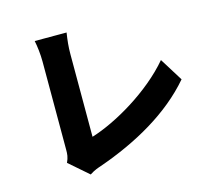

<svg xmlns="http://www.w3.org/2000/svg" viewBox="-114 -910 1229 1106"><g transform="rotate(-15 500.0 -357.0)"><path d="M180 -44 295 56C323 37 349 29 364 24C592 -56 801 -173 942 -338L856 -476C726 -322 508 -196 361 -151V-644C361 -688 365 -724 372 -770H182C189 -737 195 -688 195 -644V-118C195 -93 194 -74 180 -44Z"/></g></svg>

Font: Noto Sans JP Black
Style: Regular
Weight: 900
Designer: Ryoko NISHIZUKA 西塚涼子 (kana, bopomofo & ideographs); Paul D. Hunt (Latin, Greek & Cyrillic); Sandoll Communications 산돌커뮤니
Foundry: Adobe
Version: Version 2.002;hotconv 1.0.116;makeotfexe 2.5.65601